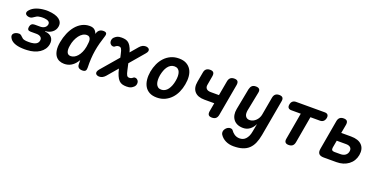

<svg xmlns="http://www.w3.org/2000/svg" viewBox="-25 -1382 4846 2466"><g transform="rotate(20 2398.0 -149.5)"><path d="M92 -481Q122 -515 172 -534Q222 -553 286 -557Q299 -558 311.5 -558Q324 -558 336 -557Q384 -554 421 -543.5Q458 -533 482.5 -515Q507 -497 518 -471.5Q529 -446 523 -413Q515 -366 476 -335.5Q437 -305 383 -302L382 -296Q444 -293 474.5 -256.5Q505 -220 495 -162Q488 -124 467 -94Q446 -64 413 -42Q380 -20 337.5 -7.5Q295 5 245 7Q229 8 212 8Q195 8 179 7Q112 4 66.5 -16.5Q21 -37 3 -75Q-6 -92 -4 -106.5Q-2 -121 9 -132Q20 -143 37.5 -150Q55 -157 79 -157Q89 -157 96.5 -153.5Q104 -150 110.5 -145Q117 -140 123 -133Q129 -126 137 -121Q145 -111 160.5 -106Q176 -101 197 -99Q213 -98 230 -98Q247 -98 263 -99Q304 -102 330.5 -118Q357 -134 362 -165Q368 -195 347 -213Q326 -231 286 -231H208Q182 -231 172 -243.5Q162 -256 166 -282Q171 -309 186 -321.5Q201 -334 227 -334H300Q337 -334 360.5 -350Q384 -366 390 -393Q395 -421 375 -435.5Q355 -450 318 -453Q305 -454 292.5 -454Q280 -454 268 -453Q249 -451 234 -447.5Q219 -444 208 -436Q198 -430 189 -424Q180 -418 171.5 -412.5Q163 -407 154.5 -403.5Q146 -400 136 -400Q112 -400 97 -407Q82 -414 75.5 -425Q69 -436 73 -451Q77 -466 92 -481Z M752 10Q716 10 685 -3.5Q654 -17 633.5 -46Q613 -75 605.5 -121.5Q598 -168 610 -234Q622 -301 647.5 -361Q673 -421 709.5 -465Q746 -509 793.5 -534.5Q841 -560 898 -560Q945 -560 969 -537Q990 -518 999 -488Q1001 -494 1003 -501Q1013 -531 1034 -545.5Q1055 -560 1085 -560Q1116 -560 1125.5 -545.5Q1135 -531 1125 -501Q1107 -446 1092.5 -392Q1078 -338 1069 -283.5Q1060 -229 1056.5 -171Q1053 -113 1055 -48Q1056 -18 1044 -4Q1032 10 1001 10Q970 10 952 -4Q934 -18 933 -48Q932 -78 932 -106Q923 -92 914 -79Q885 -37 844.5 -13.5Q804 10 752 10ZM798 -112Q821 -112 844 -123.5Q867 -135 888 -158.5Q909 -182 925 -217Q940 -249 948 -291L950 -303Q955 -328 956 -352Q959 -377 954.5 -396Q950 -415 938 -426.5Q926 -438 903 -438Q874 -438 848 -422Q822 -406 801 -378Q780 -350 764.5 -313Q749 -276 743 -234Q733 -179 746 -145.5Q759 -112 798 -112Z M1694 -476 1526 -279 1546 -190Q1551 -168 1555.5 -152.5Q1560 -137 1566 -127Q1572 -117 1580 -112.5Q1588 -108 1600 -108Q1615 -108 1626 -112.5Q1637 -117 1649 -127Q1661 -138 1680.5 -134.5Q1700 -131 1712 -114Q1725 -97 1723 -71Q1721 -45 1702 -26Q1685 -10 1665 0Q1645 10 1605 10Q1573 10 1547.5 3Q1522 -4 1501.5 -24.5Q1481 -45 1465 -82Q1449 -117 1436 -174L1314 -31Q1296 -11 1276 -0.5Q1256 10 1232 10Q1217 10 1203.5 4.5Q1190 -1 1184 -11.5Q1178 -22 1181 -37.5Q1184 -53 1201 -74L1405 -312L1394 -360Q1389 -383 1384 -399Q1379 -415 1373 -424.5Q1367 -434 1359 -438Q1351 -442 1340 -442Q1325 -442 1314 -437.5Q1303 -433 1291 -423Q1279 -412 1259.5 -415.5Q1240 -419 1228 -436Q1215 -453 1217 -479Q1219 -505 1238 -524Q1255 -540 1275 -550Q1295 -560 1335 -560Q1367 -560 1392.5 -553Q1418 -546 1438.5 -525.5Q1459 -505 1475 -468Q1485 -446 1493 -415L1580 -517Q1598 -538 1618 -549Q1638 -560 1663 -560Q1678 -560 1691.5 -554.5Q1705 -549 1711.5 -538.5Q1718 -528 1715 -512.5Q1712 -497 1694 -476Z M2018 10Q1957 10 1916 -12.5Q1875 -35 1852.5 -74Q1830 -113 1824.5 -165Q1819 -217 1829 -275Q1840 -334 1863.5 -385.5Q1887 -437 1923.5 -476Q1960 -515 2009 -537.5Q2058 -560 2119 -560Q2180 -560 2221 -537.5Q2262 -515 2285 -476.5Q2308 -438 2313 -386Q2318 -334 2307 -275Q2297 -217 2273.5 -165Q2250 -113 2213 -74Q2176 -35 2127.5 -12.5Q2079 10 2018 10ZM2038 -105Q2065 -105 2088 -118Q2111 -131 2128 -154.5Q2145 -178 2157 -209Q2169 -240 2175 -275Q2182 -311 2181 -342Q2180 -373 2171.5 -396Q2163 -419 2144.5 -432Q2126 -445 2099 -445Q2071 -445 2048.5 -432Q2026 -419 2008.5 -395.5Q1991 -372 1979.5 -341Q1968 -310 1961 -275Q1955 -240 1956 -209Q1957 -178 1966 -154.5Q1975 -131 1993 -118Q2011 -105 2038 -105Z M2773 10Q2739 10 2726 -6.5Q2713 -23 2718 -56L2739 -174H2604Q2512 -174 2469 -223.5Q2426 -273 2442 -361L2466 -494Q2471 -527 2490.5 -543.5Q2510 -560 2543 -560Q2577 -560 2590 -543.5Q2603 -527 2598 -494L2576 -368Q2569 -333 2588 -313Q2607 -293 2647 -293H2760L2796 -494Q2802 -527 2821 -543.5Q2840 -560 2874 -560Q2908 -560 2921 -543.5Q2934 -527 2929 -494L2851 -56Q2845 -23 2826 -6.5Q2807 10 2773 10Z M3326 0 3347 -111Q3322 -59 3283 -30.5Q3244 -2 3194 -2Q3148 -2 3114.5 -17Q3081 -32 3060.5 -59.5Q3040 -87 3033.5 -123Q3027 -159 3035 -202L3091 -494Q3099 -527 3117 -543.5Q3135 -560 3169 -560Q3203 -560 3217 -543.5Q3231 -527 3224 -494L3172 -231Q3169 -212 3170 -193Q3171 -174 3179 -159Q3187 -144 3201.5 -135Q3216 -126 3238 -126Q3262 -126 3284 -136.5Q3306 -147 3323 -164Q3340 -181 3351.5 -202.5Q3363 -224 3367 -247L3411 -494Q3417 -527 3436 -543.5Q3455 -560 3488 -560Q3522 -560 3535.5 -543.5Q3549 -527 3543 -494L3455 0Q3443 65 3422 113.5Q3401 162 3366.5 195Q3332 228 3281 244.5Q3230 261 3158 261Q3127 261 3100 255Q3073 249 3049.5 237.5Q3026 226 3007.5 210Q2989 194 2975 173Q2968 163 2965.5 150.5Q2963 138 2965 126Q2967 113 2974.5 100.5Q2982 88 2992.5 78Q3003 68 3016.5 62Q3030 56 3044 56Q3055 56 3064 59.5Q3073 63 3079 71Q3088 84 3099.5 96Q3111 108 3125 117.5Q3139 127 3157 133Q3175 139 3197 139Q3221 139 3241.5 131Q3262 123 3278.5 105.5Q3295 88 3307.5 62Q3320 36 3326 0Z M3829 -428H3701Q3671 -428 3658 -444Q3645 -460 3651 -490Q3656 -519 3674 -534.5Q3692 -550 3722 -550H4112Q4142 -550 4154.5 -534.5Q4167 -519 4162 -490Q4156 -460 4138 -444Q4120 -428 4090 -428H3961L3897 -63Q3891 -30 3872 -13.5Q3853 3 3819 3Q3786 3 3772.5 -13.5Q3759 -30 3765 -63Z M4298 0Q4250 0 4231 -23Q4212 -46 4221 -94L4291 -494Q4297 -527 4316 -543.5Q4335 -560 4369 -560Q4403 -560 4416 -543.5Q4429 -527 4424 -494L4402 -374H4536Q4637 -374 4685 -324Q4733 -274 4718 -186Q4702 -100 4635.5 -50Q4569 0 4471 0ZM4364 -161Q4360 -137 4369.5 -125.5Q4379 -114 4403 -114H4484Q4526 -114 4552 -133.5Q4578 -153 4584 -187Q4590 -221 4570.5 -240.5Q4551 -260 4509 -260H4382Z"/></g></svg>

Font: Maple Mono
Style: Bold Italic
Weight: 700
Italic angle: -10°
Monospace: yes
Designer: subframe7536
Version: Version 7.000